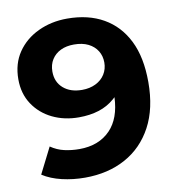

<svg xmlns="http://www.w3.org/2000/svg" viewBox="-81 -785 799 870"><g transform="rotate(-10 318.5 -350.0)"><path d="M285 -712Q382 -712 452 -672Q522 -632 560 -555.5Q598 -479 598 -365Q598 -244 553 -160Q508 -76 427.5 -32Q347 12 241 12Q186 12 135 0Q84 -12 47 -36L107 -155Q136 -135 169 -127.5Q202 -120 238 -120Q328 -120 381 -175Q431 -227 435 -324Q430 -319 425 -315Q394 -288 353 -275Q312 -262 261 -262Q194 -262 139.5 -288.5Q85 -315 52.5 -364Q20 -413 20 -479Q20 -551 55.5 -603Q91 -655 151.5 -683.5Q212 -712 285 -712ZM295 -591Q260 -591 234 -578.5Q208 -566 193 -542.5Q178 -519 178 -487Q178 -439 210.5 -410.5Q243 -382 297 -382Q332 -382 359.5 -395.5Q387 -409 402 -433Q417 -457 417 -487Q417 -517 402.5 -540.5Q388 -564 361 -577.5Q334 -591 295 -591Z"/></g></svg>

Font: Montserrat Z
Style: Bold
Weight: 700
Designer: Julieta Ulanovsky
Foundry: Julieta Ulanovsky
Version: Version 8.000